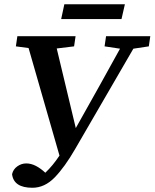

<svg xmlns="http://www.w3.org/2000/svg" viewBox="-20 -835 730 907"><path d="M474 -616 481 -664H690L683 -616L610 -605L335 -131Q286 -46 238.5 3Q191 52 133 52Q45 52 37 -12Q42 -35 61.5 -49Q81 -63 104 -63Q127 -63 150 -51Q173 -39 194 -19Q212 -36 228.5 -56Q245 -76 261 -100L115 -608L55 -616L62 -664H337L330 -616L248 -606L338 -230L449 -428L547 -605ZM269 -745 284 -815H570L554 -745Z"/></svg>

Font: Source Serif 4 Semibold
Style: Italic
Weight: 600
Italic angle: -12°
Designer: Frank Grießhammer
Foundry: Adobe
Version: Version 4.005;hotconv 1.1.0;makeotfexe 2.6.0